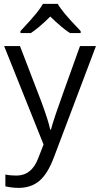

<svg xmlns="http://www.w3.org/2000/svg" viewBox="-20 -731 508 975"><path d="M1 -497.1H81.5L190.4 -213.4Q226.1 -116.7 234.9 -73.2H238.8Q244.6 -96.7 263.4 -152.6Q282.2 -208.5 386.2 -497.1H467.3L253.4 68.8Q221.7 152.8 179.2 188Q136.7 223.1 75.2 223.1Q41 223.1 7.3 215.3V155.3Q32.2 160.6 63 160.6Q140.6 160.6 173.8 73.2L201.2 2.9ZM84 -573.2Q141.6 -634.8 164.8 -663.8Q188 -692.9 198.2 -711.4H273.4Q283.7 -692.4 308.3 -662.4Q333 -632.3 389.6 -573.2V-563H335.4Q295.9 -587.9 235.4 -647Q173.8 -586.4 136.2 -563H84Z"/></svg>

Font: Bpm'online Open Sans
Style: Regular
Weight: 400
Foundry: Ascender Corporation
Version: Version 1.10